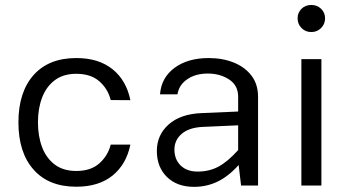

<svg xmlns="http://www.w3.org/2000/svg" viewBox="-20 -742 1390 768"><path d="M285.2 -509.8Q374.5 -509.8 429.9 -465.3Q485.4 -420.9 501.5 -341.3L422.9 -341.8Q411.6 -386.7 377.4 -416.7Q343.3 -446.8 285.2 -446.8Q233.4 -446.8 199.5 -421.4Q165.5 -396 148.7 -352.3Q131.8 -308.6 131.8 -252.9Q131.8 -197.3 148.4 -153.3Q165 -109.4 199.2 -83.7Q233.4 -58.1 285.2 -58.1Q343.3 -58.1 377.4 -88.6Q411.6 -119.1 422.9 -163.6H501.5Q485.4 -84.5 430.2 -39.8Q375 4.9 285.2 4.9Q174.8 4.9 114.3 -63.5Q53.7 -131.8 53.7 -252.4Q53.7 -373.5 114.3 -441.7Q174.8 -509.8 285.2 -509.8Z M1012.2 -355V0H944.3L934.6 -82Q894 -36.6 850.3 -15.6Q806.6 5.4 756.3 5.4Q688 5.4 647.7 -34.2Q607.4 -73.7 607.4 -138.2Q607.4 -202.1 654.5 -244.1Q701.7 -286.1 786.1 -289.6L932.6 -295.9V-355Q932.6 -400.4 896.5 -424.1Q860.4 -447.8 811 -447.8Q762.2 -447.8 729 -425Q695.8 -402.3 689.9 -364.7H620.1Q625 -431.2 678 -470.5Q731 -509.8 814.9 -509.8Q870.6 -509.8 915.3 -491.7Q960 -473.6 986.1 -439.2Q1012.2 -404.8 1012.2 -355ZM677.7 -144Q677.7 -104.5 702.6 -80.1Q727.5 -55.7 770.5 -55.7Q816.9 -55.7 853.8 -75.4Q890.6 -95.2 932.6 -141.6V-240.7L791 -234.4Q736.3 -231.9 707 -206.8Q677.7 -181.6 677.7 -144Z M1170.4 -668.5Q1170.4 -691.4 1186 -706.8Q1201.7 -722.2 1225.1 -722.2Q1248.5 -722.2 1264.4 -706.8Q1280.3 -691.4 1280.3 -668.5Q1280.3 -646 1264.4 -629.9Q1248.5 -613.8 1225.1 -613.8Q1201.7 -613.8 1186 -629.9Q1170.4 -646 1170.4 -668.5ZM1185.5 -505.4H1265.6V0H1185.5Z"/></svg>

Font: Estedad-FD Regular
Style: FD-Regular
Weight: 400
Designer: Amin Abedi
Version: Version 7.3